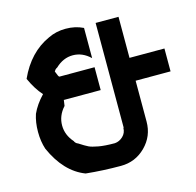

<svg xmlns="http://www.w3.org/2000/svg" viewBox="-100 -781 904 885"><g transform="rotate(-15 352.0 -338.5)"><path d="M370.8 -514.2Q333.3 -550 287.5 -550Q241.7 -550 204.2 -514.2Q192.5 -508.3 190 -500H188.3Q190 -497.5 192.5 -490Q195 -482.5 197.9 -476.7Q200.8 -470.8 204.2 -470.8H370.8V-361.7H195.8Q195 -362.5 195 -362.5Q191.7 -335 190.8 -333.3H190Q156.7 -295.8 156.7 -250Q156.7 -204.2 190 -166.7Q193.3 -157.5 204.2 -151.7V-152.5Q235 -132.5 249.2 -125.8Q263.3 -119.2 292.9 -113.8Q322.5 -108.3 370.8 -108.3Q392.5 -110 409.6 -126.2Q426.7 -142.5 426.7 -166.7H428.3V-666.7H537.5V-470.8H704.2V-361.7H537.5V-166.7Q537.5 -97.5 488.8 -48.8Q440 0 370.8 0Q285.8 0 204.2 -8.3Q108.3 -45 54.2 -166.7Q41.7 -204.2 41.7 -250Q41.7 -295.8 54.2 -333.3Q72.5 -374.2 109.2 -412.5Q78.3 -446.7 54.2 -500Q105.8 -614.2 204.2 -658.3Q241.7 -676.7 287.5 -676.7Q333.3 -676.7 370.8 -658.3Z"/></g></svg>

Font: 0xA000
Style: Bold
Weight: 700
Version: Version 0.1